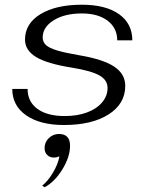

<svg xmlns="http://www.w3.org/2000/svg" viewBox="-20 -520 617 814"><path d="M32 -143H97Q97 -89 138.5 -58.5Q180 -28 255 -28Q307 -28 348 -43Q389 -58 412.5 -85.5Q436 -113 436 -147Q436 -181 401 -200.5Q366 -220 286 -233Q179 -250 132.5 -278.5Q86 -307 86 -352Q86 -420 151.5 -460Q217 -500 327 -500Q428 -500 484.5 -460Q541 -420 541 -349H477Q477 -401 436.5 -432Q396 -463 327 -463Q254 -463 207.5 -434Q161 -405 161 -361Q161 -342 175 -329Q189 -316 222.5 -306Q256 -296 320 -285Q419 -268 465 -237Q511 -206 511 -156Q511 -80 440.5 -35Q370 10 251 10Q150 10 91 -31Q32 -72 32 -143ZM159 267Q183 248 204.5 212Q226 176 232 143Q220 148 209 148Q191 148 180 137Q169 126 169 108Q169 83 187 65.5Q205 48 230 48Q277 48 277 98Q277 145 244.5 198Q212 251 169 274Z"/></svg>

Font: Fahkwang Light
Style: Italic
Weight: 300
Italic angle: -10°
Version: Version 1.000; ttfautohint (v1.6)